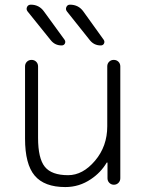

<svg xmlns="http://www.w3.org/2000/svg" viewBox="-20 -796 598 805"><path d="M402.3 -605.5Q374 -605.5 356.4 -627.9L260.7 -748Q253.9 -756.8 258.3 -766.6Q262.7 -776.4 273.4 -776.4Q309.6 -776.4 330.1 -747.1L415 -628.9Q419.9 -621.1 416 -613.3Q412.1 -605.5 402.3 -605.5ZM238.3 -605.5Q210 -605.5 192.4 -627.9L95.7 -748Q88.9 -756.8 93.3 -766.6Q97.7 -776.4 109.4 -776.4Q144.5 -776.4 165 -747.1L251 -628.9Q255.9 -621.1 252 -613.3Q248 -605.5 238.3 -605.5ZM139.6 -517.6V-217.8Q139.6 -131.8 168 -96.7Q196.3 -61.5 265.6 -61.5Q327.1 -61.5 378.4 -122.1Q429.7 -182.6 429.7 -266.6V-517.6Q429.7 -529.3 437.5 -537.1Q445.3 -544.9 457 -544.9Q468.8 -544.9 476.6 -537.1Q484.4 -529.3 484.4 -517.6V-48.8Q484.4 -37.1 476.6 -29.3Q468.8 -21.5 457.5 -21.5Q446.3 -21.5 438.5 -29.3Q430.7 -37.1 430.7 -48.8V-113.3Q430.7 -114.3 429.2 -114.7Q427.7 -115.2 426.8 -113.3Q402.3 -72.3 361.3 -44.9Q312.5 -11.7 253.9 -11.7Q166 -11.7 125.5 -59.6Q85 -107.4 85 -214.8V-517.6Q85 -529.3 92.8 -537.1Q100.6 -544.9 112.3 -544.9Q124 -544.9 131.8 -537.1Q139.6 -529.3 139.6 -517.6Z"/></svg>

Font: irohamaru Light
Style: Regular
Weight: 200
Designer: [Source Han Sans]
Ryoko NISHIZUKA  (kana & ideographs); Paul D. Hunt (Latin, Greek & Cyrillic); Wenlong ZHANG  (bopomofo
Version: Version 1.01